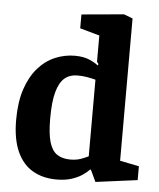

<svg xmlns="http://www.w3.org/2000/svg" viewBox="-52 -744 665 801"><g transform="rotate(5 281.0 -343.5)"><path d="M214 12Q157 12 114.5 -12.5Q72 -37 48.5 -89Q25 -141 25 -221Q25 -296 43 -350Q61 -404 92 -439.5Q123 -475 163 -492Q203 -509 246 -509Q282 -509 306.5 -498.5Q331 -488 344 -477L347 -483L340 -492V-602L258 -625V-683L435 -699L472 -685V-89L552 -73V-15L377 8L354 -41L351 -42Q340 -30 321.5 -17.5Q303 -5 276.5 3.5Q250 12 214 12ZM264 -76Q289 -76 307.5 -82.5Q326 -89 340 -96V-417Q325 -421 305.5 -424.5Q286 -428 264 -428Q232 -428 210.5 -410Q189 -392 177.5 -351Q166 -310 166 -240Q166 -176 176.5 -140.5Q187 -105 209 -90.5Q231 -76 264 -76Z"/></g></svg>

Font: Faustina
Style: Bold
Weight: 700
Designer: Alfonso Garcia
Foundry: http://www.omnibus-type.com
Version: Version 1.200